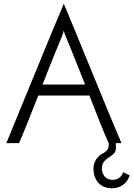

<svg xmlns="http://www.w3.org/2000/svg" viewBox="-20 -767 715 1029"><path d="M631 0C568 -145 384 -601 322 -747C259 -601 75 -146 14 0H82C109 -61 146 -155 185 -255H459C498 -155 535 -61 562 0H563V7C563 44 538 50 521 61C492 82 481 110 481 138C481 199 519 242 579 242C622 242 660 220 675 173C662 166 651 161 640 156C633 180 612 197 584 197C548 197 526 170 526 135C526 73 601 77 601 28V0ZM312 -572C315 -577 319 -592 322 -603C325 -592 329 -577 332 -572C359 -509 396 -414 436 -314H208C247 -414 285 -509 312 -572Z"/></svg>

Font: Josefin Sans
Style: Regular
Weight: 400
Designer: Santiago Orozco
Foundry: Typemade
Version: 1.000